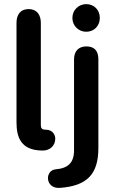

<svg xmlns="http://www.w3.org/2000/svg" viewBox="-20 -722 566 931"><path d="M248 -50C248 -68 235 -93 203 -93C176 -93 178 -105 178 -132V-611C178 -651 158 -678 119 -678C79 -678 60 -651 60 -611V-131C60 -63 76 8 187 8C222 8 248 -15 248 -50ZM272 189C400 179 457 125 457 -4V-434C457 -475 438 -497 399 -497C362 -497 339 -475 339 -434V7C339 67 310 94 250 99C196 104 198 195 272 189ZM398 -568C436 -568 464 -596 464 -635C464 -674 436 -702 398 -702C362 -702 331 -674 331 -635C331 -596 362 -568 398 -568Z"/></svg>

Font: SN Pro SemiBold
Style: Regular
Weight: 600
Designer: Tobias Whetton
Foundry: Supernotes
Version: Version 1.003;Glyphs 3.3 (3324)